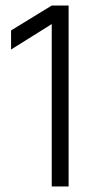

<svg xmlns="http://www.w3.org/2000/svg" viewBox="-20 -674 348 694"><path d="M228 0H167V-587L20 -495V-564L167 -654H228Z"/></svg>

Font: Hind Guntur Light
Style: Regular
Weight: 300
Designer: Manushi Parikh, Hitesh Malaviya
Foundry: Indian Type Foundry
Version: Version 1.002;PS 1.0;hotconv 1.0.86;makeotf.lib2.5.63406; tt